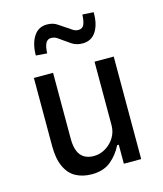

<svg xmlns="http://www.w3.org/2000/svg" viewBox="-110 -807 764 899"><g transform="rotate(-15 272.0 -358.0)"><path d="M225 9Q181 9 148 -8.5Q115 -26 96.5 -65.5Q78 -105 78 -166V-497H171V-177Q171 -141 180.5 -117.5Q190 -94 209 -82.5Q228 -71 255 -71Q286 -71 313 -87.5Q340 -104 356 -130.5Q372 -157 372 -190V-497H465V0H381V-92H373Q352 -49 316.5 -20Q281 9 225 9ZM168 -592 114 -596Q114 -652 136.5 -687.5Q159 -723 201 -723Q231 -723 251.5 -708.5Q272 -694 285 -686Q294 -681 308 -670.5Q322 -660 338 -660Q358 -660 365.5 -677Q373 -694 374 -725L428 -722Q429 -664 406.5 -629Q384 -594 341 -594Q311 -594 289.5 -608.5Q268 -623 257 -631Q249 -637 234.5 -647Q220 -657 204 -657Q186 -657 177.5 -640.5Q169 -624 168 -592Z"/></g></svg>

Font: Nunito Sans 7pt Condensed Medium
Style: Regular
Weight: 500
Width: 3
Designer: Vernon Adams
Foundry: Vernon Adams
Version: Version 3.101;gftools[0.9.27]